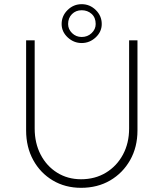

<svg xmlns="http://www.w3.org/2000/svg" viewBox="-20 -893 783 919"><path d="M368 6Q292 6 232.5 -29.5Q173 -65 139 -127Q105 -189 105 -269V-700H146V-278Q146 -208 174.5 -153Q203 -98 253.5 -66.5Q304 -35 368 -35Q435 -35 487 -66.5Q539 -98 568.5 -153Q598 -208 598 -278V-700H638V-269Q638 -189 603 -127Q568 -65 507.5 -29.5Q447 6 368 6ZM371 -687Q333 -687 304 -714Q275 -741 275 -778Q275 -817 303.5 -845Q332 -873 371 -873Q410 -873 438.5 -845Q467 -817 467 -778Q467 -741 438 -714Q409 -687 371 -687ZM371 -716Q399 -716 418.5 -734.5Q438 -753 438 -778Q438 -809 418.5 -826.5Q399 -844 371 -844Q343 -844 324.5 -825.5Q306 -807 306 -778Q306 -753 325 -734.5Q344 -716 371 -716Z"/></svg>

Font: Readex Pro Light
Style: Regular
Weight: 300
Designer: Bonnie Shaver-Troup, Thomas Jockin
Foundry: Lexend
Version: Version 1.200; ttfautohint (v1.8.3)